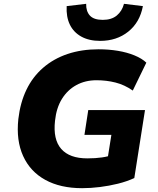

<svg xmlns="http://www.w3.org/2000/svg" viewBox="-20 -974 827 1005"><path d="M410 11Q296 11 217 -32.5Q138 -76 101 -157.5Q64 -239 76 -351Q86 -437 118.5 -504.5Q151 -572 206 -619.5Q261 -667 334 -691.5Q407 -716 496 -716Q549 -716 597 -708Q645 -700 684 -684Q723 -668 746 -646L675 -500Q632 -530 584.5 -542Q537 -554 485 -554Q426 -554 379.5 -528.5Q333 -503 304 -456Q275 -409 268 -342Q257 -244 300.5 -194.5Q344 -145 437 -145Q480 -145 514 -150Q548 -155 579 -166L536 -98L563 -268H422L442 -398H739L683 -42Q644 -24 597.5 -12.5Q551 -1 503 5Q455 11 410 11ZM504 -760Q446 -760 405.5 -782.5Q365 -805 345.5 -845.5Q326 -886 329 -942L431 -954Q430 -915 450.5 -892.5Q471 -870 518 -870Q564 -870 591.5 -893Q619 -916 629 -954L728 -942Q712 -857 651.5 -808.5Q591 -760 504 -760Z"/></svg>

Font: Nunito Sans 8pt Black
Style: Italic
Weight: 900
Italic angle: -9°
Version: Version 3.101;gftools[0.9.27]